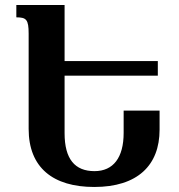

<svg xmlns="http://www.w3.org/2000/svg" viewBox="-20 -734 712 764"><path d="M355 10C527 10 615 -76 615 -218V-294H472V-205C472 -107 431 -53 356 -53C278 -53 237 -101 237 -204V-433H608V-491H237V-714H45V-665C85 -665 94 -656 94 -600V-221C94 -67 191 10 355 10Z"/></svg>

Font: Noto Serif Armenian SemiCondensed
Style: Bold
Weight: 700
Width: 4
Designer: Monotype Design Team
Foundry: Monotype Imaging Inc.
Version: Version 2.008